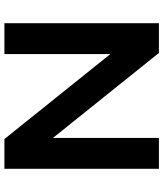

<svg xmlns="http://www.w3.org/2000/svg" viewBox="45 -785 740 870"><g transform="rotate(90 415.0 -350.0)"><path d="M605 -220V-700H745V0H610L225 -480V0H85V-700H220Z"/></g></svg>

Font: Squares Bold
Style: Regular
Weight: 400
Designer: Typetype
Foundry: Typetype
Version: Version 001.000